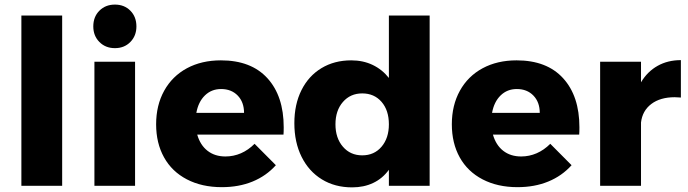

<svg xmlns="http://www.w3.org/2000/svg" viewBox="-20 -810 2998 837"><path d="M73.2 -742.2H251V0H73.2Z M386.7 0ZM391.6 -541H568.8V0H391.6ZM574.7 -694.8Q574.7 -653.8 548.3 -627Q522 -600.1 481 -600.1Q439.9 -600.1 413.3 -627Q386.7 -653.8 386.7 -694.8Q386.7 -736.8 413.3 -763.4Q439.9 -790 481 -790Q522 -790 548.3 -763.4Q574.7 -736.8 574.7 -694.8Z M1216.8 -254.9Q1216.8 -233.9 1215.8 -223.1H839.8Q853 -177.2 884.8 -152.6Q916.5 -127.9 962.9 -127.9Q998 -127.9 1030.3 -141.8Q1062.5 -155.8 1089.8 -183.1L1182.6 -89.8Q1140.6 -43 1081.1 -18.6Q1021.5 5.9 946.8 5.9Q859.9 5.9 794.7 -28.1Q729.5 -62 695.1 -124Q660.6 -186 660.6 -268.1Q660.6 -351.1 695.8 -414.6Q731 -478 794.9 -512.5Q858.9 -546.9 942.9 -546.9Q1074.7 -546.9 1145.8 -469Q1216.8 -391.1 1216.8 -254.9ZM1043.9 -317.9Q1043.9 -364.7 1016.4 -393.3Q988.8 -421.9 943.8 -421.9Q901.9 -421.9 873.3 -394Q844.7 -366.2 835.9 -317.9Z M1853 -742.2V0H1675.3V-69.8Q1647.5 -31.7 1606.9 -12.5Q1566.4 6.8 1515.1 6.8Q1439.9 6.8 1383.1 -28.1Q1326.2 -63 1294.7 -126.5Q1263.2 -189.9 1263.2 -272.9Q1263.2 -355 1294.2 -417Q1325.2 -479 1381.3 -512.9Q1437.5 -546.9 1511.2 -546.9Q1563 -546.9 1604.7 -526.9Q1646.5 -506.8 1675.3 -470.2V-742.2ZM1675.3 -268.1Q1675.3 -329.1 1643.3 -366Q1611.3 -402.8 1559.1 -402.8Q1507.3 -402.8 1474.9 -365.5Q1442.4 -328.1 1442.4 -268.1Q1442.4 -208 1474.9 -170.4Q1507.3 -132.8 1559.1 -132.8Q1611.3 -132.8 1643.3 -170.4Q1675.3 -208 1675.3 -268.1Z M2505.9 -254.9Q2505.9 -233.9 2504.9 -223.1H2128.9Q2142.1 -177.2 2173.8 -152.6Q2205.6 -127.9 2252 -127.9Q2287.1 -127.9 2319.3 -141.8Q2351.6 -155.8 2378.9 -183.1L2471.7 -89.8Q2429.7 -43 2370.1 -18.6Q2310.5 5.9 2235.8 5.9Q2148.9 5.9 2083.7 -28.1Q2018.6 -62 1984.1 -124Q1949.7 -186 1949.7 -268.1Q1949.7 -351.1 1984.9 -414.6Q2020 -478 2084 -512.5Q2147.9 -546.9 2231.9 -546.9Q2363.8 -546.9 2434.8 -469Q2505.9 -391.1 2505.9 -254.9ZM2333 -317.9Q2333 -364.7 2305.4 -393.3Q2277.8 -421.9 2232.9 -421.9Q2190.9 -421.9 2162.4 -394Q2133.8 -366.2 2125 -317.9Z M2948.2 -547.9V-384.8Q2939.5 -385.7 2921.4 -386.2Q2858.4 -386.2 2819.3 -356.7Q2780.3 -327.1 2774.4 -275.9V0H2596.2V-541H2774.4V-451.2Q2802.2 -498 2846.7 -522.9Q2891.1 -547.9 2948.2 -547.9Z"/></svg>

Font: Argentum Sans
Style: Bold
Weight: 700
Designer: Julieta Ulanovsky (Modified by Cristiano Sobral)
Foundry: Julieta Ulanovsky
Version: Version 1.000; ttfautohint (v1.5.65-e2d9)